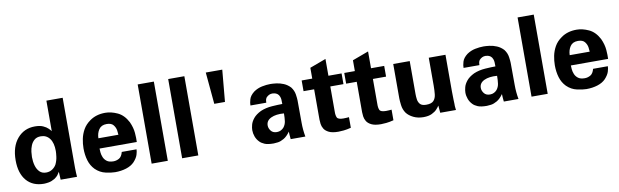

<svg xmlns="http://www.w3.org/2000/svg" viewBox="-46 -1215 5559 1725"><g transform="rotate(-10 2733.5 -352.5)"><path d="M399.4 -443.4V-721.7H547.9V-82Q547.9 -59.6 549.3 -37.1Q550.8 -14.6 551.8 0H402.3L398.4 -73.2Q397.5 -72.3 397.5 -71.3Q390.6 -58.6 379.9 -44.4Q369.1 -30.3 346.7 -15.6Q318.4 1 292 5.4Q265.6 9.8 249 9.8Q147.5 9.8 90.8 -56.2Q34.2 -122.1 34.2 -241.2Q34.2 -366.2 96.2 -439Q158.2 -511.7 256.8 -511.7Q302.7 -511.7 331.5 -498.5Q360.4 -485.4 376.5 -469.2Q392.6 -453.1 399.4 -443.4ZM183.6 -245.1Q183.6 -203.1 193.8 -167Q204.1 -130.9 226.6 -108.4Q249 -85.9 286.1 -85.9Q318.4 -85.9 342.8 -102.5Q367.2 -119.1 379.9 -142.6Q395.5 -175.8 399.9 -209.5Q404.3 -243.2 404.3 -261.7Q404.3 -335.9 374.5 -375.5Q344.7 -415 293.9 -415Q256.8 -415 234.9 -396Q212.9 -377 201.7 -349.1Q190.4 -321.3 187 -292.5Q183.6 -263.7 183.6 -245.1Z M1134.8 -214.8H794.9Q794.9 -202.1 796.9 -180.2Q798.8 -158.2 808.1 -135.3Q817.4 -112.3 838.4 -96.2Q859.4 -80.1 898.4 -80.1Q925.8 -80.1 950.7 -94.2Q975.6 -108.4 986.3 -150.4H1121.1Q1121.1 -131.8 1112.3 -102.5Q1103.5 -73.2 1073.2 -40Q1044.9 -10.7 998.5 3.9Q952.1 18.6 896.5 18.6Q864.3 18.6 812 7.3Q759.8 -3.9 718.8 -43.9Q683.6 -80.1 668.5 -130.4Q653.3 -180.7 653.3 -241.2Q653.3 -282.2 662.1 -326.2Q670.9 -370.1 693.4 -410.2Q715.8 -450.2 758.8 -480.5Q817.4 -522.5 900.4 -522.5Q954.1 -522.5 1011.2 -496.1Q1068.4 -469.7 1104.5 -400.4Q1128.9 -346.7 1132.8 -297.4Q1136.7 -248 1134.8 -214.8ZM800.8 -307.6H983.4Q983.4 -319.3 979.5 -346.7Q975.6 -374 957 -397.5Q938.5 -420.9 895.5 -420.9Q846.7 -420.9 824.2 -387.2Q801.8 -353.5 800.8 -307.6Z M1232.4 0V-722.7H1379.9V0Z M1510.7 0V-722.7H1658.2V0Z M2003.9 -721.7 1977.5 -431.6H1879.9L1853.5 -721.7Z M2634.8 0H2501Q2496.1 -46.9 2496.1 -69.3Q2467.8 -29.3 2438 -12.2Q2408.2 4.9 2383.3 8.3Q2358.4 11.7 2344.7 11.7Q2290 11.7 2261.7 -0.5Q2233.4 -12.7 2218.8 -28.3Q2196.3 -50.8 2185.5 -80.1Q2174.8 -109.4 2174.8 -138.7Q2174.8 -159.2 2182.1 -187.5Q2189.5 -215.8 2212.9 -244.6Q2236.3 -273.4 2282.2 -295.9Q2330.1 -316.4 2387.7 -320.3Q2445.3 -324.2 2481.4 -324.2Q2481.4 -348.6 2480.5 -363.3Q2479.5 -377.9 2474.6 -390.6Q2467.8 -409.2 2455.1 -418.5Q2442.4 -427.7 2429.2 -430.2Q2416 -432.6 2409.2 -432.6Q2377 -432.6 2352.5 -405.3Q2344.7 -392.6 2343.3 -380.9Q2341.8 -369.1 2341.8 -360.4H2197.3Q2196.3 -381.8 2206.1 -415.5Q2215.8 -449.2 2253.9 -478.5Q2289.1 -502.9 2330.1 -511.2Q2371.1 -519.5 2407.2 -519.5Q2427.7 -519.5 2460.4 -515.6Q2493.2 -511.7 2526.9 -497.6Q2560.5 -483.4 2586.9 -455.1Q2611.3 -422.9 2616.7 -385.7Q2622.1 -348.6 2622.1 -331.1L2623 -127.9Q2623 -63.5 2634.8 0ZM2481.4 -238.3Q2409.2 -244.1 2363.8 -222.7Q2318.4 -201.2 2318.4 -156.2Q2318.4 -130.9 2336.4 -107.4Q2354.5 -84 2390.6 -84Q2411.1 -84 2427.2 -92.3Q2443.4 -100.6 2454.1 -113.3Q2472.7 -136.7 2477.1 -167Q2481.4 -197.3 2481.4 -238.3Z M3050.8 -103.5V-6.8Q3013.7 2.9 2983.4 5.9Q2953.1 8.8 2935.5 8.8Q2879.9 8.8 2849.1 -6.3Q2818.4 -21.5 2805.2 -43.5Q2792 -65.4 2789.1 -88.4Q2786.1 -111.3 2786.1 -127V-404.3H2689.5V-502H2786.1V-600.6L2933.6 -655.3V-502H3053.7V-404.3H2933.6V-175.8Q2932.6 -141.6 2941.9 -121.1Q2951.2 -100.6 3000 -100.6Q3016.6 -100.6 3027.3 -101.6Q3038.1 -102.5 3050.8 -103.5Z M3439.5 -103.5V-6.8Q3402.3 2.9 3372.1 5.9Q3341.8 8.8 3324.2 8.8Q3268.6 8.8 3237.8 -6.3Q3207 -21.5 3193.8 -43.5Q3180.7 -65.4 3177.7 -88.4Q3174.8 -111.3 3174.8 -127V-404.3H3078.1V-502H3174.8V-600.6L3322.3 -655.3V-502H3442.4V-404.3H3322.3V-175.8Q3321.3 -141.6 3330.6 -121.1Q3339.8 -100.6 3388.7 -100.6Q3405.3 -100.6 3416 -101.6Q3426.8 -102.5 3439.5 -103.5Z M3525.4 -504.9H3675.8V-204.1Q3675.8 -181.6 3679.2 -155.8Q3682.6 -129.9 3698.7 -111.3Q3714.8 -92.8 3754.9 -92.8Q3802.7 -92.8 3822.3 -114.3Q3841.8 -135.7 3845.7 -171.4Q3849.6 -207 3849.6 -250V-504.9H4002V-171.9Q4002.9 -121.1 4003.4 -94.2Q4003.9 -67.4 4004.9 -55.7V-37.1Q4005.9 -26.4 4006.8 -18.1Q4007.8 -9.8 4008.8 0H3865.2L3859.4 -67.4Q3859.4 -66.4 3859.4 -66.4Q3851.6 -53.7 3835 -35.2Q3818.4 -16.6 3788.1 -2Q3757.8 12.7 3710.9 12.7Q3660.2 12.7 3620.1 -6.8Q3580.1 -26.4 3558.6 -54.7Q3535.2 -87.9 3530.3 -129.9Q3525.4 -171.9 3525.4 -191.4Z M4579.1 0H4445.3Q4440.4 -46.9 4440.4 -69.3Q4412.1 -29.3 4382.3 -12.2Q4352.5 4.9 4327.6 8.3Q4302.7 11.7 4289.1 11.7Q4234.4 11.7 4206.1 -0.5Q4177.7 -12.7 4163.1 -28.3Q4140.6 -50.8 4129.9 -80.1Q4119.1 -109.4 4119.1 -138.7Q4119.1 -159.2 4126.5 -187.5Q4133.8 -215.8 4157.2 -244.6Q4180.7 -273.4 4226.6 -295.9Q4274.4 -316.4 4332 -320.3Q4389.6 -324.2 4425.8 -324.2Q4425.8 -348.6 4424.8 -363.3Q4423.8 -377.9 4418.9 -390.6Q4412.1 -409.2 4399.4 -418.5Q4386.7 -427.7 4373.5 -430.2Q4360.4 -432.6 4353.5 -432.6Q4321.3 -432.6 4296.9 -405.3Q4289.1 -392.6 4287.6 -380.9Q4286.1 -369.1 4286.1 -360.4H4141.6Q4140.6 -381.8 4150.4 -415.5Q4160.2 -449.2 4198.2 -478.5Q4233.4 -502.9 4274.4 -511.2Q4315.4 -519.5 4351.6 -519.5Q4372.1 -519.5 4404.8 -515.6Q4437.5 -511.7 4471.2 -497.6Q4504.9 -483.4 4531.2 -455.1Q4555.7 -422.9 4561 -385.7Q4566.4 -348.6 4566.4 -331.1L4567.4 -127.9Q4567.4 -63.5 4579.1 0ZM4425.8 -238.3Q4353.5 -244.1 4308.1 -222.7Q4262.7 -201.2 4262.7 -156.2Q4262.7 -130.9 4280.8 -107.4Q4298.8 -84 4335 -84Q4355.5 -84 4371.6 -92.3Q4387.7 -100.6 4398.4 -113.3Q4417 -136.7 4421.4 -167Q4425.8 -197.3 4425.8 -238.3Z M4698.2 0V-722.7H4845.7V0Z M5434.6 -214.8H5094.7Q5094.7 -202.1 5096.7 -180.2Q5098.6 -158.2 5107.9 -135.3Q5117.2 -112.3 5138.2 -96.2Q5159.2 -80.1 5198.2 -80.1Q5225.6 -80.1 5250.5 -94.2Q5275.4 -108.4 5286.1 -150.4H5420.9Q5420.9 -131.8 5412.1 -102.5Q5403.3 -73.2 5373 -40Q5344.7 -10.7 5298.3 3.9Q5252 18.6 5196.3 18.6Q5164.1 18.6 5111.8 7.3Q5059.6 -3.9 5018.6 -43.9Q4983.4 -80.1 4968.3 -130.4Q4953.1 -180.7 4953.1 -241.2Q4953.1 -282.2 4961.9 -326.2Q4970.7 -370.1 4993.2 -410.2Q5015.6 -450.2 5058.6 -480.5Q5117.2 -522.5 5200.2 -522.5Q5253.9 -522.5 5311 -496.1Q5368.2 -469.7 5404.3 -400.4Q5428.7 -346.7 5432.6 -297.4Q5436.5 -248 5434.6 -214.8ZM5100.6 -307.6H5283.2Q5283.2 -319.3 5279.3 -346.7Q5275.4 -374 5256.8 -397.5Q5238.3 -420.9 5195.3 -420.9Q5146.5 -420.9 5124 -387.2Q5101.6 -353.5 5100.6 -307.6Z"/></g></svg>

Font: FreeUniversal
Style: Bold
Weight: 700
Version: Version 1.001 March 22, 2017